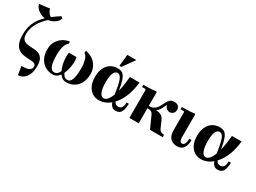

<svg xmlns="http://www.w3.org/2000/svg" viewBox="-51 -1535 3437 2579"><g transform="rotate(30 1667.0 -245.0)"><path d="M247 250 227 120Q303 120 340 103Q377 86 377 47Q377 17 358 5.5Q339 -6 308.5 -8Q278 -10 240.5 -11.5Q203 -13 166 -21.5Q129 -30 98.5 -54.5Q68 -79 49 -127Q30 -175 30 -256Q30 -355 63.5 -433.5Q97 -512 169.5 -583Q242 -654 359 -728L384 -705Q298 -655 237 -601.5Q176 -548 138 -494Q100 -440 82.5 -388Q65 -336 65 -289Q65 -235 84 -209.5Q103 -184 133.5 -175Q164 -166 201 -164.5Q238 -163 275.5 -159.5Q313 -156 343.5 -140Q374 -124 393 -87Q412 -50 412 20Q412 98 388.5 149Q365 200 327 225Q289 250 247 250ZM201 -590Q157 -590 116.5 -608.5Q76 -627 48 -657Q20 -687 15 -720L175 -740Q183 -700 210 -670Q237 -640 271 -640L384 -705Q372 -670 342.5 -644Q313 -618 275.5 -604Q238 -590 201 -590Z M855 10Q809 10 777 -19.5Q745 -49 724.5 -95Q704 -141 694.5 -191.5Q685 -242 685 -284Q685 -299 686.5 -319.5Q688 -340 692 -353H750V-234Q750 -206 754 -170.5Q758 -135 768.5 -101.5Q779 -68 800 -46.5Q821 -25 855 -25Q876 -25 891.5 -39Q907 -53 917.5 -81.5Q928 -110 933 -152Q938 -194 938 -250Q938 -290 933 -329Q928 -368 914.5 -401.5Q901 -435 873 -455V-490Q933 -481 981 -449Q1029 -417 1057 -366.5Q1085 -316 1085 -248Q1085 -166 1054 -108Q1023 -50 971 -20Q919 10 855 10ZM645 10Q581 10 529 -20Q477 -50 446 -108Q415 -166 415 -248Q415 -316 443 -366.5Q471 -417 519 -449Q567 -481 627 -490V-455Q600 -435 586 -401.5Q572 -368 567 -329Q562 -290 562 -250Q562 -194 567 -152Q572 -110 582.5 -81.5Q593 -53 608.5 -39Q624 -25 645 -25Q679 -25 700 -46.5Q721 -68 731.5 -101.5Q742 -135 746 -170.5Q750 -206 750 -234V-353H808Q812 -340 813.5 -319.5Q815 -299 815 -284Q815 -242 805.5 -191.5Q796 -141 775.5 -95Q755 -49 723 -19.5Q691 10 645 10Z M1355 0Q1296 0 1250.5 -30Q1205 -60 1180 -116Q1155 -172 1155 -249Q1155 -326 1180.5 -382Q1206 -438 1253.5 -469Q1301 -500 1366 -500Q1401 -500 1427 -488Q1453 -476 1473 -441Q1493 -406 1509 -337.5Q1525 -269 1540 -155H1505Q1485 -307 1461.5 -376Q1438 -445 1391 -445Q1359 -445 1337 -401.5Q1315 -358 1315 -259Q1315 -162 1337 -108.5Q1359 -55 1398 -55Q1428 -55 1455 -86Q1482 -117 1503.5 -173.5Q1525 -230 1540 -308Q1555 -386 1562 -480H1712Q1698 -355 1661.5 -264Q1625 -173 1574.5 -114.5Q1524 -56 1467.5 -28Q1411 0 1355 0ZM1623 10Q1588 10 1567.5 -6Q1547 -22 1535.5 -47Q1524 -72 1518 -101Q1512 -130 1505 -155H1540Q1555 -99 1573.5 -77Q1592 -55 1623 -55Q1642 -55 1658.5 -64Q1675 -73 1685 -95.5Q1695 -118 1695 -161H1730Q1730 -85 1706.5 -37.5Q1683 10 1623 10ZM1365 -540 1384 -720H1524L1395 -540Z M1831 0V-435L1821 -445H1771V-480Q1797 -480 1833 -480.5Q1869 -481 1904.5 -483.5Q1940 -486 1966 -490L1976 -480V0ZM2151 0 2073 -174Q2054 -217 2031 -226Q2008 -235 1976 -235V-270H2076Q2112 -270 2139.5 -263Q2167 -256 2187.5 -237.5Q2208 -219 2223 -184L2265 -87Q2275 -66 2287 -55.5Q2299 -45 2314 -41.5Q2329 -38 2348 -35V0ZM1976 -246V-270Q2022 -270 2050 -286Q2078 -302 2095.5 -327Q2113 -352 2126 -380Q2139 -408 2153.5 -433Q2168 -458 2190 -474Q2212 -490 2248 -490Q2292 -490 2312.5 -468Q2333 -446 2333 -414Q2333 -377 2309.5 -357Q2286 -337 2260 -337Q2235 -337 2212 -353.5Q2189 -370 2183 -406Q2170 -381 2159 -358Q2148 -335 2134.5 -314.5Q2121 -294 2101.5 -278.5Q2082 -263 2051.5 -254.5Q2021 -246 1976 -246Z M2572 10Q2551 10 2526 4Q2501 -2 2479 -19.5Q2457 -37 2442.5 -69.5Q2428 -102 2428 -155V-435L2418 -445H2368V-480Q2394 -480 2430 -480.5Q2466 -481 2501.5 -483.5Q2537 -486 2563 -490L2573 -480V-129Q2573 -96 2583 -75.5Q2593 -55 2615 -55Q2629 -55 2641 -65Q2653 -75 2660.5 -98Q2668 -121 2668 -161H2703Q2703 -79 2671 -34.5Q2639 10 2572 10Z M2938 0Q2879 0 2833.5 -30Q2788 -60 2763 -116Q2738 -172 2738 -249Q2738 -326 2763.5 -382Q2789 -438 2836.5 -469Q2884 -500 2949 -500Q2984 -500 3010 -488Q3036 -476 3056 -441Q3076 -406 3092 -337.5Q3108 -269 3123 -155H3088Q3068 -307 3044.5 -376Q3021 -445 2974 -445Q2942 -445 2920 -401.5Q2898 -358 2898 -259Q2898 -162 2920 -108.5Q2942 -55 2981 -55Q3011 -55 3038 -86Q3065 -117 3086.5 -173.5Q3108 -230 3123 -308Q3138 -386 3145 -480H3295Q3281 -355 3244.5 -264Q3208 -173 3157.5 -114.5Q3107 -56 3050.5 -28Q2994 0 2938 0ZM3206 10Q3171 10 3150.5 -6Q3130 -22 3118.5 -47Q3107 -72 3101 -101Q3095 -130 3088 -155H3123Q3138 -99 3156.5 -77Q3175 -55 3206 -55Q3225 -55 3241.5 -64Q3258 -73 3268 -95.5Q3278 -118 3278 -161H3313Q3313 -85 3289.5 -37.5Q3266 10 3206 10Z"/></g></svg>

Font: Brygada 1918
Style: Regular
Weight: 400
Designer: Mateusz Machalski | Borys Kosmynka | Przemek Hoffer
Foundry: NIEPODLEGLA 2018
Version: Version 3.006